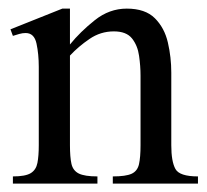

<svg xmlns="http://www.w3.org/2000/svg" viewBox="-20 -437 492 457"><path d="M451.2 0H248.5V-17.1Q279.3 -17.1 293.2 -23.4Q307.1 -29.8 310.8 -46.1Q314.5 -62.5 314.5 -91.3V-256.8Q314.5 -279.8 311 -304.2Q307.6 -328.6 294.2 -345.5Q280.8 -362.3 251 -362.3Q219.2 -362.3 192.9 -344.2Q166.5 -326.2 146.5 -304.7V-91.3Q146.5 -63 150.1 -46.9Q153.8 -30.8 167.7 -23.9Q181.6 -17.1 211.9 -17.1V0H10.7V-17.1Q40.5 -17.1 53.2 -24.9Q65.9 -32.7 69.1 -49.3Q72.3 -65.9 72.3 -91.3V-277.8Q72.3 -308.1 66.9 -333.3Q61.5 -358.4 41 -358.4Q33.7 -358.4 25.9 -356.2Q18.1 -354 10.7 -351.6L4.9 -367.2L128.4 -416.5H146.5V-331.1Q170.9 -361.3 205.6 -388.9Q240.2 -416.5 281.7 -416.5Q325.7 -416.5 348.6 -393.6Q371.6 -370.6 379.6 -335.7Q387.7 -300.8 387.7 -264.2V-91.3Q387.7 -52.7 397.5 -34.9Q407.2 -17.1 451.2 -17.1Z"/></svg>

Font: Scheherazade New
Style: Regular
Weight: 400
Designer: SIL International
Foundry: SIL International
Version: Version 4.000